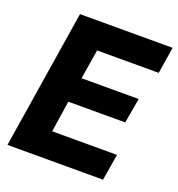

<svg xmlns="http://www.w3.org/2000/svg" viewBox="-128 -805 843 910"><g transform="rotate(20 294.0 -350.0)"><path d="M10 0 121 -700H588L567 -566H256L232 -417H520L498 -291H211L187 -133H514L492 0Z"/></g></svg>

Font: Georama ExtraCondensed Thin
Style: Bold Italic
Weight: 700
Italic angle: -9°
Version: Version 1.001